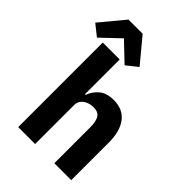

<svg xmlns="http://www.w3.org/2000/svg" viewBox="-321 -1070 1188 1188"><g transform="rotate(45 272.5 -476.5)"><path d="M69 0V-740H217V-436H223Q237 -477 272 -507Q307 -537 369 -537Q449 -537 491 -482.6Q533 -428.2 533 -329V0H385V-317Q385 -366.6 369 -391.8Q353 -417 312 -417Q288.2 -417 266.6 -408.5Q245 -400 231 -382.9Q217 -365.7 217 -340V0ZM81 -953H205L337 -794L264 -736L143 -851L22 -736L-51 -794Z"/></g></svg>

Font: IBM Plex Sans
Style: Regular
Weight: 400
Designer: Mike Abbink, Paul van der Laan, Pieter van Rosmalen
Foundry: Bold Monday
Version: Version 3.201